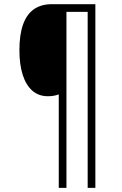

<svg xmlns="http://www.w3.org/2000/svg" viewBox="-20 -780 589 927"><path d="M440.4 127H403.3V-722.7H300.8V127H263.7V-324.2Q251.5 -319.8 239 -317.6Q226.6 -315.4 210.9 -315.4Q166.5 -315.4 136 -342.3Q105.5 -369.1 89.6 -418.9Q73.7 -468.8 73.7 -538.1Q73.7 -611.8 91.1 -661.1Q108.4 -710.4 143.3 -735.1Q178.2 -759.8 230.5 -759.8H440.4Z"/></svg>

Font: Open Sans SemiCondensed Light
Style: Regular
Weight: 300
Width: 4
Designer: Monotype Design Team
Foundry: Monotype Imaging Inc.
Version: Version 3.000